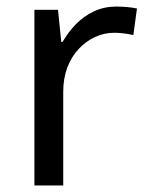

<svg xmlns="http://www.w3.org/2000/svg" viewBox="-20 -566 453 586"><path d="M335 -546Q350 -546 367.5 -544.5Q385 -543 398 -540L387 -459Q374 -462 358.5 -464Q343 -466 329 -466Q298 -466 270 -453Q242 -440 220 -416.5Q198 -393 185.5 -360Q173 -327 173 -286V0H85V-536H157L167 -438H171Q188 -468 212 -492.5Q236 -517 267 -531.5Q298 -546 335 -546Z"/></svg>

Font: utelugu05
Style: Book
Weight: 400
Designer: Jelle Bosma - Monotype Design Team
Foundry: Monotype Imaging Inc.
Version: Version 2.003